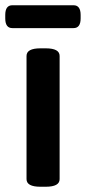

<svg xmlns="http://www.w3.org/2000/svg" viewBox="-31 -709 327 731"><path d="M16 -602Q-11 -602 -11 -639V-652Q-11 -689 16 -689H249Q276 -689 276 -652V-639Q276 -602 249 -602ZM123 2Q70 2 70 -27V-496Q70 -525 123 -525H143Q196 -525 196 -496V-27Q196 2 143 2Z"/></svg>

Font: Asap SemiBold
Style: Regular
Weight: 600
Designer: Pablo Cosgaya
Foundry: Omnibus-Type
Version: Version 3.001; ttfautohint (v1.8.3)